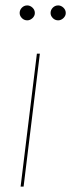

<svg xmlns="http://www.w3.org/2000/svg" viewBox="-20 -688 262 708"><path d="M52.5 0ZM127 -490 67 0H56L116 -490ZM108.5 -640Q108.5 -629.5 99.8 -621.2Q91 -613 80.5 -613Q69 -613 60.8 -621.2Q52.5 -629.5 52.5 -640Q52.5 -651.5 60.8 -659.8Q69 -668 80.5 -668Q91 -668 99.8 -659.8Q108.5 -651.5 108.5 -640ZM222.5 -640Q222.5 -629.5 213.8 -621.2Q205 -613 194.5 -613Q183 -613 174.8 -621.2Q166.5 -629.5 166.5 -640Q166.5 -651.5 174.8 -659.8Q183 -668 194.5 -668Q205 -668 213.8 -659.8Q222.5 -651.5 222.5 -640Z"/></svg>

Font: Lato Hairline
Style: Italic
Weight: 100
Italic angle: -7°
Designer: Lukasz Dziedzic
Foundry: tyPoland Lukasz Dziedzic
Version: Version 2.007; 2014-02-27